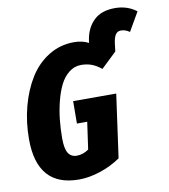

<svg xmlns="http://www.w3.org/2000/svg" viewBox="-94 -934 906 1031"><g transform="rotate(-10 359.5 -418.5)"><path d="M602.1 -855Q669.4 -855 719.2 -816.9L660.2 -714.8Q637.2 -731 612.8 -731Q594.7 -731 584.5 -716.6Q574.2 -702.1 569.8 -671.9L564 -625L480 -544.9Q452.6 -566.9 427 -576.4Q401.4 -585.9 370.1 -585.9Q333.5 -585.9 304 -562.5Q274.4 -539.1 255.9 -501.7Q237.3 -464.4 224.9 -414.8Q212.4 -365.2 207.3 -315.7Q202.1 -266.1 202.1 -214.8Q202.1 -158.7 217.5 -134.3Q232.9 -109.9 264.2 -109.9Q297.9 -109.9 329.1 -131.8L350.1 -279.8H293.9L294.9 -401.9H529.8L481.9 -57.1Q430.2 -21.5 369.4 -1.7Q308.6 18.1 253.9 18.1Q25.9 18.1 25.9 -241.2Q25.9 -334.5 48.3 -419.2Q70.8 -503.9 111.6 -569.6Q152.3 -635.3 215.1 -674.1Q277.8 -712.9 353 -712.9Q400.4 -712.9 433.1 -694.8L436 -713.9Q446.8 -777.3 487.8 -816.2Q528.8 -855 602.1 -855Z"/></g></svg>

Font: Fira Sans Compressed ExtraBold
Style: Italic
Weight: 800
Width: 3
Italic angle: -8°
Designer: Carrois Corporate & Edenspiekermann AG
Foundry: Carrois Corporate GbR & Edenspiekermann AG
Version: Version 4.203;PS 004.203;hotconv 1.0.88;makeotf.lib2.5.64775